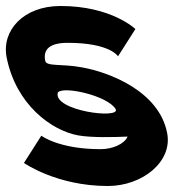

<svg xmlns="http://www.w3.org/2000/svg" viewBox="-77 -610 627 641"><path d="M3 -66C3 -66 112 11 283 11C398 11 500 -70 481 -166C454 -306 287 -369 197 -385C128 -398 78 -387 74 -407C66 -446 90 -467 149 -467C291 -467 317 -422 317 -422L375 -513C375 -513 296 -590 125 -590C1 -590 -72 -508 -55 -419C-24 -261 95 -174 184 -158C229 -150 302 -152 349 -154C339 -130 300 -112 259 -112C119 -112 61 -157 61 -157ZM116 -301C133 -324 282 -291 309 -246C328 -211 99 -240 116 -301Z"/></svg>

Font: Charger EcoBlack
Style: OpObl
Weight: 1000
Designer: Jasper
Foundry: Cannot Into Space Fonts
Version: Version 1.1